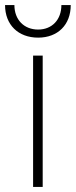

<svg xmlns="http://www.w3.org/2000/svg" viewBox="-39 -740 300 760"><path d="M112 -623C56 -623 18 -662 18 -720H-19C-19 -642 33 -591 112 -591C190 -591 241 -642 241 -720H204C204 -662 167 -623 112 -623ZM92 0H130V-520H92Z"/></svg>

Font: Fixel Text ExtraLight
Style: Regular
Weight: 200
Width: 4
Designer: AlfaBravo + MacPaw
Foundry: Kyrylo Tkachov, Marchela Mozhyna, Serhii Makarenko, Maria Weinstein, Zakhar Kryvoshyya
Version: Version 1.211